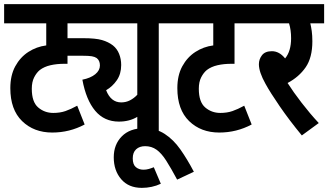

<svg xmlns="http://www.w3.org/2000/svg" viewBox="-20 -642 1590 930"><path d="M0 -529V-622H821V-529H749V0H645V-76Q607 -53 556 -53Q485 -53 441 -105.5Q397 -158 379 -256Q419 -264 441.5 -282.5Q464 -301 464 -325Q464 -349 448 -361Q439 -367 424.5 -369.5Q410 -372 379 -372H307V-333H292Q255 -333 224.5 -326Q194 -319 173 -303Q157 -290 145.5 -267.5Q134 -245 134 -212Q134 -148 165 -121.5Q196 -95 238 -95Q271 -95 297 -104Q323 -113 354 -130L390 -39Q317 0 233 0Q144 0 87 -55.5Q30 -111 30 -215Q30 -277 54 -321Q78 -365 117.5 -390.5Q157 -416 204 -422V-529ZM567 -146Q590 -146 609.5 -156Q629 -166 645 -183V-529H307V-457H384Q443 -457 474 -448Q505 -439 527 -422Q547 -406 557 -381Q567 -356 567 -327Q567 -284 546 -253.5Q525 -223 494 -205Q517 -146 567 -146Z M759 248Q738 258 714.5 263Q691 268 667 268Q603 268 567 226Q531 184 531 120Q531 58 570 18.5Q609 -21 678 -21Q735 -21 777.5 6.5Q820 34 853.5 81.5Q887 129 919 190L838 228Q808 172 785 136Q762 100 738 83Q714 66 683 66Q656 66 639.5 81Q623 96 623 125Q623 155 638 167.5Q653 180 675 180Q688 180 700.5 176.5Q713 173 725 168Z M1221 -529H1116V-333H1101Q1064 -333 1033.5 -326Q1003 -319 982 -303Q966 -290 954.5 -267.5Q943 -245 943 -212Q943 -148 974 -121.5Q1005 -95 1047 -95Q1080 -95 1106 -104Q1132 -113 1163 -130L1199 -39Q1126 0 1042 0Q953 0 896 -55.5Q839 -111 839 -215Q839 -277 863 -321Q887 -365 926.5 -390.5Q966 -416 1013 -422V-529H809V-622H1221Z M1524 -46 1442 14Q1381 -60 1335 -127Q1289 -194 1266 -236Q1234 -293 1234 -331Q1234 -355 1249 -374.5Q1264 -394 1297 -394Q1333 -394 1361 -359Q1390 -394 1390 -457Q1390 -497 1380 -529H1209V-622H1550V-529H1483Q1487 -513 1490 -491.5Q1493 -470 1493 -442Q1493 -363 1460.5 -316Q1428 -269 1373 -240Q1401 -196 1441.5 -143.5Q1482 -91 1524 -46Z"/></svg>

Font: Noto Sans ExtraCondensed SemiBold
Style: Italic
Weight: 600
Width: 2
Italic angle: -12°
Designer: Monotype Design Team
Foundry: Monotype Imaging Inc.
Version: Version 2.013; ttfautohint (v1.8.4.7-5d5b)